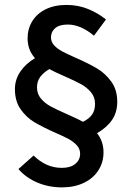

<svg xmlns="http://www.w3.org/2000/svg" viewBox="-20 -707 549 798"><path d="M191.9 -551.3Q191.9 -532.7 205.3 -518.3Q218.8 -503.9 239.5 -492.9Q260.3 -481.9 295.9 -466.3Q350.1 -442.4 384 -422.1Q418 -401.9 442.6 -367.7Q467.3 -333.5 467.3 -284.2Q467.3 -240.2 445.8 -208.7Q424.3 -177.2 383.3 -153.3Q410.2 -119.6 410.2 -73.7Q410.2 -32.2 388.9 1Q367.7 34.2 328.4 53Q289.1 71.8 237.3 71.8Q183.1 71.8 135.7 52Q88.4 32.2 56.6 -4.4L119.6 -60.5Q145 -35.6 174.1 -22.5Q203.1 -9.3 237.3 -9.3Q272.9 -9.3 293 -25.9Q313 -42.5 313 -67.9Q313 -87.9 299.3 -103Q285.6 -118.2 264.9 -129.4Q244.1 -140.6 208 -156.2Q155.3 -179.7 122.3 -199.5Q89.4 -219.2 65.7 -252.9Q42 -286.6 42 -336.4Q42 -376.5 64.5 -409.4Q86.9 -442.4 125.5 -465.3Q94.7 -499 94.7 -547.9Q94.7 -586.9 113.8 -618.4Q132.8 -649.9 169.4 -668.2Q206.1 -686.5 256.8 -686.5Q304.2 -686.5 345.7 -669.7Q387.2 -652.8 420.4 -626L370.6 -558.6Q314.9 -605 261.7 -605Q227.1 -605 209.5 -590.1Q191.9 -575.2 191.9 -551.3ZM133.8 -343.8Q133.8 -316.9 149.9 -297.6Q166 -278.3 189.9 -265.1Q213.9 -252 255.4 -233.9Q272.9 -226.1 291.5 -217.5Q310.1 -209 324.7 -200.7Q350.6 -213.4 362.8 -231Q375 -248.5 375 -275.4Q375 -303.2 358.4 -323.2Q341.8 -343.3 317.6 -356.7Q293.5 -370.1 251 -388.7Q206.1 -408.2 185.1 -419.9Q159.7 -404.8 146.7 -386.7Q133.8 -368.7 133.8 -343.8Z"/></svg>

Font: Varta
Style: Bold
Weight: 700
Designer: Joana Correia, Viktoriya Grabowska, Eben Sorkin
Foundry: Sorkin Type
Version: Version 1.002; ttfautohint (v1.3) -l 8 -r 24 -G 200 -x 12 -H